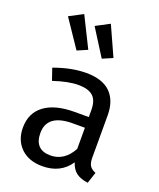

<svg xmlns="http://www.w3.org/2000/svg" viewBox="-154 -925 851 1030"><g transform="rotate(20 272.0 -410.0)"><path d="M494 -52 473 12Q432 7 407 -11Q382 -29 370 -67Q317 12 213 12Q135 12 90 -32Q45 -76 45 -147Q45 -231 105.5 -276Q166 -321 277 -321H358V-360Q358 -416 331 -440Q304 -464 248 -464Q190 -464 106 -436L83 -503Q181 -539 265 -539Q358 -539 404 -493.5Q450 -448 450 -364V-123Q450 -91 461 -75.5Q472 -60 494 -52ZM358 -139V-260H289Q143 -260 143 -152Q143 -105 166 -81Q189 -57 234 -57Q313 -57 358 -139ZM232 -659 174 -634 68 -791 146 -832ZM374 -664 316 -639 220 -791 298 -832Z"/></g></svg>

Font: FiraGOUPP
Style: Medium
Weight: 400
Designer: bBox Type
Foundry: bBox Type GmbH
Version: Version 1.001